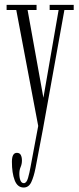

<svg xmlns="http://www.w3.org/2000/svg" viewBox="-20 -544 334 814"><path d="M80.5 251Q54 251 42.2 220.2Q30.5 189.5 30.5 142Q30.5 104 51.5 104Q63.5 104 68.2 113.2Q73 122.5 73 136Q73 151.5 67.5 164Q62 176.5 62 193Q62 210 66.8 221.2Q71.5 232.5 81 232.5Q92.5 232.5 98.8 210.8Q105 189 109.5 163.5L142 -10L49 -501.5H8V-523.5H135V-501.5H97L164 -129.5L228.5 -501.5H190.5V-523.5H292.5V-501.5H253L162 3.5L130.5 169Q123.5 204.5 112.8 227.8Q102 251 80.5 251Z"/></svg>

Font: Imbue 50pt ExtraLight
Style: Regular
Weight: 200
Designer: Tyler Finck
Foundry: Etcetera Type Company
Version: Version 1.102; ttfautohint (v1.8.3)